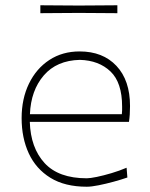

<svg xmlns="http://www.w3.org/2000/svg" viewBox="-20 -699 568 728"><path d="M309 9Q226 9 171.2 -24.8Q116.5 -58.5 89.2 -117.2Q62 -176 62 -251Q62 -324.5 89.8 -381.8Q117.5 -439 167 -471.5Q216.5 -504 282 -504Q370 -504 421.5 -449.2Q473 -394.5 473 -297Q473 -262.5 469 -237H93Q96 -138.5 149 -80.8Q202 -23 309 -23Q321.5 -23 347 -28.2Q372.5 -33.5 402.8 -42.5Q433 -51.5 460 -63L463 -26Q440 -18 410.8 -10Q381.5 -2 354 3.5Q326.5 9 309 9ZM283 -472Q195 -470 146 -413Q97 -356 93.5 -266H442Q443 -273.5 443 -280.8Q443 -288 443 -295Q443 -386 399 -428Q355 -470 283 -472ZM133 -649V-679Q166 -678.5 202.8 -678.5Q239.5 -678.5 279 -678Q319 -678.5 355.5 -678.5Q392 -678.5 425 -679V-649Q392 -649.5 355.5 -649.5Q319 -649.5 279 -650Q239.5 -649.5 202.8 -649.5Q166 -649.5 133 -649Z"/></svg>

Font: Commissioner Loud Thin
Style: Regular
Weight: 100
Designer: Kostas Bartsokas
Foundry: Kostas Bartsokas
Version: Version 1.000; ttfautohint (v1.8.3)